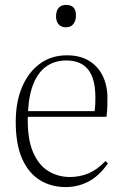

<svg xmlns="http://www.w3.org/2000/svg" viewBox="-20 -747 497 781"><path d="M247 14Q188 14 142 -14.5Q96 -43 70 -101.5Q44 -160 44 -251Q44 -333 70 -393.5Q96 -454 142.5 -488Q189 -522 252 -522Q306 -522 342.5 -499.5Q379 -477 398 -438Q417 -399 417 -349Q417 -332 416.5 -312Q416 -292 413 -272H93Q91 -182 114.5 -128Q138 -74 177.5 -50.5Q217 -27 264 -27Q305 -27 340.5 -42Q376 -57 409 -92L419 -82Q382 -30 339 -8Q296 14 247 14ZM94 -295H365Q367 -311 367.5 -324Q368 -337 368 -350Q368 -427 338.5 -464Q309 -501 250 -501Q205 -501 171.5 -479Q138 -457 118 -411Q98 -365 94 -295ZM248 -636Q228 -636 218 -648.5Q208 -661 208 -680Q208 -703 218.5 -715Q229 -727 249 -727Q269 -727 279 -716.5Q289 -706 289 -684Q289 -664 279 -650Q269 -636 248 -636Z"/></svg>

Font: Literata 60pt ExtraLight
Style: Regular
Weight: 250
Designer: Latin by Veronika Burian and Jose Scaglione. Greek by Irene Vlachou. Cyrillic by Vera Evstafieva.
Foundry: TypeTogether
Version: Version 3.103;gftools[0.9.29]